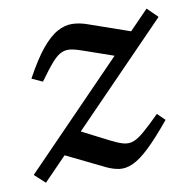

<svg xmlns="http://www.w3.org/2000/svg" viewBox="-64 -561 631 637"><g transform="rotate(-10 252.0 -242.5)"><path d="M5.5 -20 470 -498.5 504.5 -464.5 41 12.5ZM89.5 -319.5 53.5 -336Q86 -396 114 -430Q142 -464 167.8 -478Q193.5 -492 218.5 -491.2Q243.5 -490.5 269.5 -481L433 -424L372.5 -351L250.5 -393.5Q222 -404 203.2 -407.8Q184.5 -411.5 169 -405.2Q153.5 -399 135.5 -378.8Q117.5 -358.5 89.5 -319.5ZM245.5 -4 107.5 -71.5 174.5 -140 272 -90Q298.5 -76.5 316 -71.5Q333.5 -66.5 349.5 -72Q365.5 -77.5 387.2 -96Q409 -114.5 443 -148.5L468 -124Q424 -70.5 392.2 -40.2Q360.5 -10 336 1.2Q311.5 12.5 290 9.8Q268.5 7 245.5 -4Z"/></g></svg>

Font: Newsreader 10pt
Style: Italic
Weight: 400
Italic angle: -17°
Version: Version 1.003